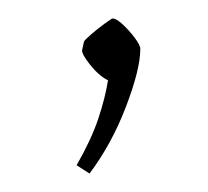

<svg xmlns="http://www.w3.org/2000/svg" viewBox="-20 -85 225 208"><path d="M77 103 63 94Q79 66 86.5 43.5Q94 21 97 2Q87 -3 77.5 -15Q68 -27 69 -31L71 -40Q72 -42 79 -48Q86 -54 93.5 -59.5Q101 -65 102 -65Q106 -65 113 -58.5Q120 -52 126 -44Q132 -36 132 -32Q132 -10 116.5 30.5Q101 71 77 103Z"/></svg>

Font: Grenze Gotisch Thin
Style: Regular
Weight: 100
Designer: Renata Polastri
Foundry: Omnibus-Type
Version: Version 1.001